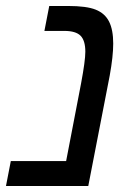

<svg xmlns="http://www.w3.org/2000/svg" viewBox="-35 -619 444 639"><path d="M258.8 0H-15.1L1 -83H185.1L234.9 -341.8Q249 -417 249 -446.8Q249 -483.9 233.2 -500Q217.3 -516.1 179.2 -516.1H112.8L128.9 -599.1H191.9Q252.9 -599.1 283.4 -586.9Q314 -574.7 327.9 -547.4Q341.8 -520 341.8 -474.1Q341.8 -431.6 330.1 -367.2Z"/></svg>

Font: Liberation Sans
Style: Italic
Weight: 400
Italic angle: -12°
Designer: Steve Matteson
Foundry: Ascender Corporation
Version: Version 2.1.5